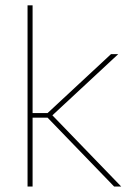

<svg xmlns="http://www.w3.org/2000/svg" viewBox="-20 -684 493 704"><path d="M398.5 0 154.5 -252.5H93V-269.5H154.5L387 -485.5H413.5L166 -255.5V-267.5L424.5 0ZM81 0V-664.5H99.5V0Z"/></svg>

Font: Anek Gurmukhi Medium Thin
Style: Regular
Weight: 250
Version: Version 1.003